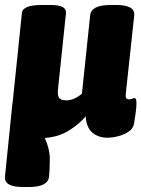

<svg xmlns="http://www.w3.org/2000/svg" viewBox="-32 -545 568 771"><path d="M60 206Q-16 206 -12 164L17 -122Q18 -129 19 -136L56 -493Q59 -525 137 -525H168Q204 -525 219 -517Q234 -509 233 -493L201 -188Q198 -165 204.5 -153.5Q211 -142 234 -142Q251 -142 268 -150Q285 -158 297 -169L330 -483Q334 -525 412 -525H435Q511 -525 507 -483L473 -168Q470 -146 486 -146Q493 -146 498.5 -148.5Q504 -151 509 -151Q512 -151 514 -146.5Q516 -142 516 -129Q516 -116 512.5 -89.5Q509 -63 506 -47Q502 -28 484 -16Q466 -4 442.5 2Q419 8 399 8Q364 8 339.5 -12Q315 -32 312 -78Q290 -50 247.5 -22.5Q205 5 148 9Q168 54 168 93Q168 132 165 164Q161 206 83 206Z"/></svg>

Font: Asap Semi Condensed Semi Condensed Black
Style: Italic
Weight: 900
Width: 4
Italic angle: -6°
Designer: Pablo Cosgaya
Foundry: Omnibus-Type
Version: Version 3.001; ttfautohint (v1.8.4.7-5d5b)